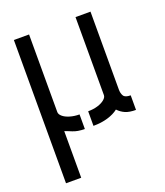

<svg xmlns="http://www.w3.org/2000/svg" viewBox="-130 -789 757 879"><g transform="rotate(-20 248.0 -350.0)"><path d="M40 0V-698H114V-320Q114 -309 126 -298.5Q138 -288 159.5 -281.5Q181 -275 206 -275V-204Q171 -204 147.5 -214Q124 -224 114 -227V0ZM248 -204V-275Q274 -275 295 -281.5Q316 -288 328.5 -298.5Q341 -309 341 -320V-700H414V-320Q414 -302 421.5 -289.5Q429 -277 456 -277V-206Q424 -206 404.5 -214.5Q385 -223 370 -239Q350 -223 318.5 -213.5Q287 -204 248 -204Z"/></g></svg>

Font: Stick No Bills
Style: Regular
Weight: 400
Version: Version 2.000